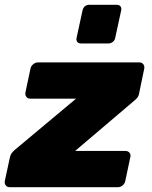

<svg xmlns="http://www.w3.org/2000/svg" viewBox="-40 -780 632 800"><path d="M1 0Q-10 0 -16 -7.5Q-22 -15 -20 -26L1 -123Q3 -134 8.5 -141.5Q14 -149 21 -155L277 -369H86Q75 -369 69.5 -377Q64 -385 66 -395L87 -494Q89 -505 98.5 -512.5Q108 -520 118 -520H541Q551 -520 557 -512.5Q563 -505 561 -494L539 -388Q536 -373 520 -361L273 -151H483Q494 -151 500 -143Q506 -135 503 -125L482 -26Q480 -15 471 -7.5Q462 0 451 0ZM297 -599Q287 -599 282 -605.5Q277 -612 279 -622L304 -737Q306 -747 313.5 -753.5Q321 -760 331 -760H447Q457 -760 462 -753.5Q467 -747 465 -737L440 -622Q438 -612 430 -605.5Q422 -599 412 -599Z"/></svg>

Font: Rubik ExtraBold
Style: Italic
Weight: 800
Italic angle: -12°
Designer: Hubert and Fischer
Foundry: Hubert and Fischer
Version: Version 2.300;gftools[0.9.30]